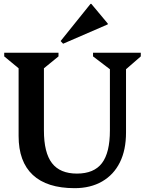

<svg xmlns="http://www.w3.org/2000/svg" viewBox="-20 -965 756 1001"><path d="M553 -604 465 -671V-690H714V-671L637 -604V-274Q637 -183 605 -118.5Q573 -54 512.5 -19Q452 16 369 16Q225 16 151 -53Q77 -122 77 -256V-609L2 -671V-690H285V-671L209 -609V-285Q209 -169 251 -114.5Q293 -60 381 -60Q470 -60 511.5 -114.5Q553 -169 553 -285ZM309 -737 296 -751 452 -945H456L542 -842V-838Z"/></svg>

Font: Platypi Light Medium
Style: Regular
Weight: 500
Version: Version 1.200